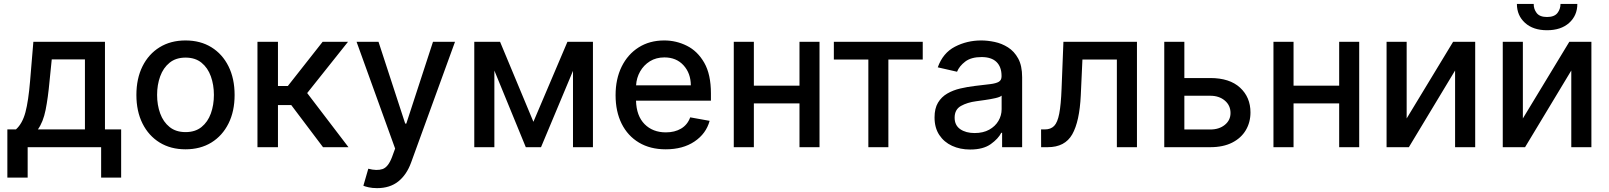

<svg xmlns="http://www.w3.org/2000/svg" viewBox="-20 -762 8330 994"><path d="M18.1 157.3V-92H62.5Q96.2 -122.5 111.7 -180.8Q127.1 -239 135.7 -342L152.7 -545.5H523.4V-92H607.2V157.3H503.6V0H123.2V157.3ZM176.1 -92H419.7V-454.5H247.9L236.5 -342Q228.7 -256 216.1 -193Q203.5 -130 176.1 -92Z M940.3 11Q863.6 11 806.5 -24.1Q749.3 -59.3 717.7 -122.7Q686.1 -186.1 686.1 -270.2Q686.1 -355.1 717.7 -418.7Q749.3 -482.2 806.5 -517.4Q863.6 -552.6 940.3 -552.6Q1017.4 -552.6 1074.4 -517.4Q1131.4 -482.2 1163 -418.7Q1194.6 -355.1 1194.6 -270.2Q1194.6 -186.1 1163 -122.7Q1131.4 -59.3 1074.4 -24.1Q1017.4 11 940.3 11ZM940.7 -78.1Q990.8 -78.1 1023.3 -104.4Q1055.8 -130.7 1071.6 -174.5Q1087.4 -218.4 1087.4 -270.6Q1087.4 -322.8 1071.6 -366.8Q1055.8 -410.9 1023.3 -437.3Q990.8 -463.8 940.7 -463.8Q890.6 -463.8 858 -437.3Q825.3 -410.9 809.3 -366.8Q793.3 -322.8 793.3 -270.6Q793.3 -218.4 809.3 -174.5Q825.3 -130.7 858 -104.4Q890.6 -78.1 940.7 -78.1Z M1312.9 0V-545.5H1419V-316.8H1470.2L1650.2 -545.5H1781.6L1570.3 -280.2L1784.1 0H1652.3L1487.9 -218H1419V0Z M1932.2 212Q1907.3 212 1888.5 207.7Q1869.7 203.5 1861.2 199.6L1886.7 111.5Q1930.8 123.2 1960.4 113.3Q1990.1 103.3 2009.9 50.1L2025.6 7.1L1826 -545.5H1939.6L2077.8 -122.2H2083.5L2221.6 -545.5H2335.6L2108.3 79.5Q2085.2 143.1 2041.7 177.6Q1998.2 212 1932.2 212Z M2741.5 -131.4 2917.6 -545.5H3049.7V0H2946.4V-395.2L2780.9 0H2702.1L2539.4 -396.7V0H2435.4V-545.5H2568.9Z M3426.5 11Q3346.2 11 3288 -23.8Q3229.8 -58.6 3198.3 -121.6Q3166.9 -184.7 3166.9 -269.2Q3166.9 -353 3198.3 -416.9Q3229.8 -480.8 3286.4 -516.7Q3343 -552.6 3419 -552.6Q3480.8 -552.6 3536 -525Q3591.3 -497.5 3625.9 -437.3Q3660.5 -377.1 3660.5 -278.4V-240.8H3272.7Q3274.9 -161.9 3317.1 -119.3Q3359.4 -76.7 3427.6 -76.7Q3473 -76.7 3506 -96.2Q3539.1 -115.8 3553.3 -154.5L3653.8 -136.4Q3635.7 -70 3575.6 -29.5Q3515.6 11 3426.5 11ZM3273.1 -320.3H3556.5Q3556.1 -382.8 3518.8 -423.8Q3481.5 -464.8 3419.7 -464.8Q3376.8 -464.8 3344.6 -444.8Q3312.5 -424.7 3293.9 -391.9Q3275.2 -359 3273.1 -320.3Z M3882.8 -545.5V-318.5H4119V-545.5H4222.7V0H4119V-226.6H3882.8V0H3778.8V-545.5Z M4296.9 -453.8V-545.5H4757.1V-453.8H4579.2V0H4475.5V-453.8Z M5002.5 12.1Q4950.6 12.1 4908.9 -7.1Q4867.2 -26.3 4842.7 -63.4Q4818.2 -100.5 4818.2 -154.1Q4818.2 -200.6 4836.1 -230.5Q4854 -260.3 4884.1 -277.7Q4914.1 -295.1 4951.3 -303.8Q4988.6 -312.5 5027.3 -317.1Q5076.3 -322.8 5106.7 -326.5Q5137.1 -330.3 5151.1 -338.8Q5165.1 -347.3 5165.1 -366.5V-369Q5165.1 -415.5 5139 -441.1Q5112.9 -466.6 5061.4 -466.6Q5007.8 -466.6 4977.1 -443.2Q4946.4 -419.7 4934.7 -390.6L4834.9 -413.4Q4861.5 -487.9 4923.8 -520.2Q4986.2 -552.6 5060 -552.6Q5092.7 -552.6 5129.3 -544.9Q5165.8 -537.3 5198.3 -516.9Q5230.8 -496.4 5251.2 -459.2Q5271.7 -421.9 5271.7 -362.2V0H5168V-74.6H5163.7Q5148.4 -44 5109.4 -16Q5070.3 12.1 5002.5 12.1ZM5025.6 -73.2Q5070 -73.2 5101.2 -90.6Q5132.5 -108 5149 -136.2Q5165.5 -164.4 5165.5 -196.7V-267Q5158 -259.6 5132.8 -253.9Q5107.6 -248.2 5079.5 -244.3Q5051.5 -240.4 5034.1 -237.9Q4987.9 -231.9 4955.1 -213.6Q4922.2 -195.3 4922.2 -152.7Q4922.2 -113.3 4951.3 -93.2Q4980.5 -73.2 5025.6 -73.2Z M5370 0 5369.7 -92H5389.2Q5419.7 -92 5437.3 -109.9Q5454.9 -127.8 5463.8 -173.8Q5472.7 -219.8 5475.9 -304L5485.4 -545.5H5866.1V0H5762.1V-453.8H5583.8L5575.3 -268.5Q5568.9 -133.2 5531.1 -66.6Q5493.3 0 5404.1 0Z M6111.5 -358H6245.7Q6345.9 -358 6399.9 -308.2Q6453.8 -258.5 6453.8 -180Q6453.8 -128.9 6429.7 -88.1Q6405.5 -47.2 6359 -23.6Q6312.5 0 6245.7 0H6007.5V-545.5H6111.5ZM6111.5 -266.3V-91.6H6245.7Q6291.5 -91.6 6321 -115.6Q6350.5 -139.6 6350.5 -176.8Q6350.5 -216.3 6321 -241.3Q6291.5 -266.3 6245.7 -266.3Z M6676.8 -545.5V-318.5H6913V-545.5H7016.7V0H6913V-226.6H6676.8V0H6572.8V-545.5Z M7262.4 -148.8 7502.8 -545.5H7617.2V0H7513.1V-397L7273.8 0H7158.4V-545.5H7262.4Z M7864 -148.8 8104.4 -545.5H8218.8V0H8114.7V-397L7875.4 0H7759.9V-545.5H7864ZM8058.9 -741.8H8146Q8146 -681.8 8103.7 -643.6Q8061.4 -605.5 7989 -605.5Q7917.3 -605.5 7875.2 -643.6Q7833.1 -681.8 7833.1 -741.8H7920.1Q7919.7 -715.2 7935.5 -694.6Q7951.3 -674 7989 -674Q8026.6 -674 8042.8 -694.4Q8058.9 -714.8 8058.9 -741.8Z"/></svg>

Font: Inter UI Medium
Style: Regular
Weight: 500
Designer: Rasmus Andersson
Foundry: rsms
Version: 3.2;8d6f07862